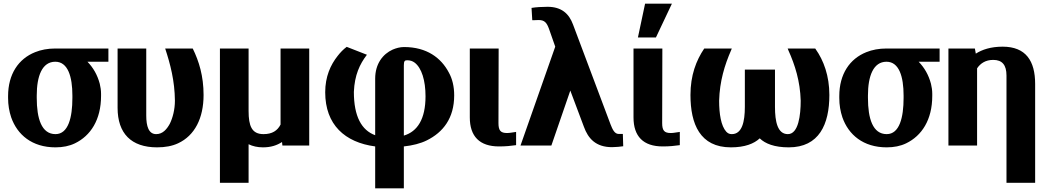

<svg xmlns="http://www.w3.org/2000/svg" viewBox="-20 -792 5700 1045"><path d="M24 -259C24 -220 30 -186 41 -153C74 -59 154 10 282 10C322 10 357 3 388 -12C473 -53 530 -140 530 -270V-282C530 -301 527 -319 523 -336C510 -385 487 -424 456 -456H570V-528H281C240 -528 203 -521 171 -508C81 -472 24 -389 24 -269ZM180 -259V-272C180 -378 209 -456 281 -456C350 -456 374 -374 374 -272V-259C374 -153 352 -62 282 -62C206 -62 180 -147 180 -259Z M620 -205C620 -66 694 10 835 10C879 10 917 3 949 -12C1040 -54 1088 -149 1088 -275C1088 -378 1063 -459 1029 -528H879C907 -443 931 -352 932 -244C932 -196 920 -150 904 -118C888 -89 866 -62 830 -62C789 -62 776 -105 776 -163V-528H620Z M1177 203H1333V-7C1355 4 1382 10 1411 10C1455 10 1487 -1 1515 -19L1517 0H1663V-528H1507V-114C1490 -81 1462 -62 1414 -62C1350 -62 1333 -107 1333 -188V-528H1177Z M1750 -290C1750 -113 1857 -17 2022 5V233H2178V5C2225 0 2269 -11 2303 -28C2392 -72 2452 -149 2452 -273C2452 -321 2442 -363 2423 -397C2381 -477 2303 -536 2179 -536C2157 -536 2136 -530 2117 -522C2064 -498 2022 -445 2022 -364V-56C1948 -83 1906 -158 1906 -292C1910 -384 1938 -443 1977 -494L1867 -537C1848 -523 1832 -506 1818 -488C1779 -439 1750 -375 1750 -290ZM2178 -54V-436C2178 -460 2183 -464 2196 -464C2212 -464 2225 -460 2237 -451C2275 -422 2296 -354 2296 -268C2296 -144 2252 -76 2178 -54Z M2537 -153C2537 -50 2590 5 2696 5C2733 5 2761 2 2789 -2V-74L2762 -70C2755 -69 2748 -68 2740 -68C2705 -68 2693 -81 2693 -122L2694 -528H2537Z M2813 0H2981L3084 -299L3158 -102C3181 -38 3223 9 3311 9C3337 8 3354 7 3372 4L3370 -63H3347C3324 -63 3313 -90 3303 -115L3099 -658C3077 -718 3036 -755 2960 -755C2929 -755 2898 -753 2873 -749L2877 -682H2884C2895 -682 2902 -683 2912 -683C2944 -683 2956 -668 2968 -635L3002 -538Z M3428 -153C3428 -50 3481 5 3587 5C3624 5 3652 2 3680 -2V-74L3653 -70C3646 -69 3639 -68 3631 -68C3596 -68 3584 -81 3584 -122L3585 -528H3428ZM3452 -588H3550L3637 -772H3491Z M3738 -275C3738 -117 3790 10 3958 10C4034 10 4084 -10 4115 -39C4145 -10 4195 10 4273 10C4438 10 4494 -115 4494 -275C4494 -379 4463 -463 4419 -525L4417 -528H4267L4271 -518C4307 -438 4335 -350 4338 -244C4338 -166 4326 -62 4268 -62C4212 -62 4198 -130 4198 -210V-413H4034V-210C4034 -130 4019 -62 3963 -62C3950 -62 3942 -66 3933 -75C3904 -107 3894 -173 3894 -244C3897 -350 3924 -438 3959 -518L3963 -528H3813C3769 -463 3738 -382 3738 -275Z M4548 -259C4548 -220 4554 -186 4565 -153C4598 -59 4678 10 4806 10C4846 10 4881 3 4912 -12C4997 -53 5054 -140 5054 -270V-282C5054 -301 5051 -319 5047 -336C5034 -385 5011 -424 4980 -456H5094V-528H4805C4764 -528 4727 -521 4695 -508C4605 -472 4548 -389 4548 -269ZM4704 -259V-272C4704 -378 4733 -456 4805 -456C4874 -456 4898 -374 4898 -272V-259C4898 -153 4876 -62 4806 -62C4730 -62 4704 -147 4704 -259Z M5142 0H5298V-420C5316 -447 5344 -466 5386 -466C5435 -466 5458 -438 5458 -381V203H5614V-335C5614 -460 5564 -538 5437 -538C5373 -538 5325 -522 5291 -500L5286 -528H5142Z"/></svg>

Font: Aerodynamic
Style: Bd
Weight: 500
Designer: Google
Version: Version 2.000980; 2014